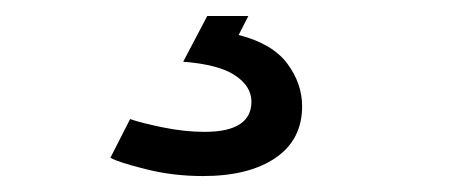

<svg xmlns="http://www.w3.org/2000/svg" viewBox="-20 -29 570 242"><path d="M360.8 105Q360.8 147 327.4 169.9Q293.9 192.9 235.8 192.9Q198.2 192.9 164.1 184.3Q129.9 175.8 119.1 169.9L144 121.1Q158.2 126 185.5 131.6Q212.9 137.2 237.8 137.2Q296.9 137.2 296.9 99.1Q296.9 79.6 276.1 65.9Q255.4 52.2 210.9 48.8L241.2 -8.8H293L280.8 15.1Q323.2 25.9 342 51Q360.8 76.2 360.8 105Z"/></svg>

Font: ClearSansRegular
Style: Regular
Weight: 400
Foundry: Intel Corporation
Version: Version 1.00